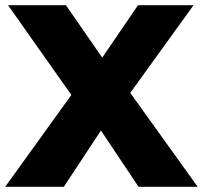

<svg xmlns="http://www.w3.org/2000/svg" viewBox="-22 -720 782 740"><path d="M512 0 367 -217 224 0H-2L253 -354L9 -700H232L372 -498L510 -700H724L480 -362L740 0Z"/></svg>

Font: Montserrat Alternates ExtraBold
Style: Regular
Weight: 800
Designer: Julieta Ulanovsky
Foundry: Julieta Ulanovsky
Version: Version 7.200